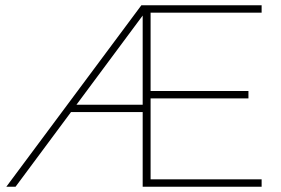

<svg xmlns="http://www.w3.org/2000/svg" viewBox="-20 -708 1066 728"><path d="M521 -688H551V0H521ZM537 -660V-688H972V-660ZM537 0V-28H972V0ZM537 -335V-363H922V-335ZM544 -680 39 0H4L516 -688H525ZM242 -283V-311H527V-283Z"/></svg>

Font: Roundo Variable
Style: Regular
Weight: 200
Designer: Shiva Nallaperumal
Foundry: Indian Type Foundry
Version: Version 2.000